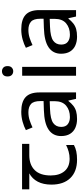

<svg xmlns="http://www.w3.org/2000/svg" viewBox="542 -1318 787 1910"><g transform="rotate(-90 935.0 -363.5)"><path d="M301 10Q183 10 118 -57Q53 -124 53 -245Q53 -325 82 -380.5Q111 -436 165 -465H6V-537H458V-465H345Q251 -465 197.5 -411.5Q144 -358 144 -252Q144 -165 187 -114.5Q230 -64 310 -64Q347 -64 381 -73.5Q415 -83 447 -99V-21Q418 -5 383 2.5Q348 10 301 10Z M778 -545Q876 -545 923 -502Q970 -459 970 -365V0H906L889 -76H885Q862 -47 837.5 -27.5Q813 -8 781.5 1Q750 10 705 10Q657 10 618.5 -7Q580 -24 558 -59.5Q536 -95 536 -149Q536 -229 599 -272.5Q662 -316 793 -320L884 -323V-355Q884 -422 855 -448Q826 -474 773 -474Q731 -474 693 -461.5Q655 -449 622 -433L595 -499Q630 -518 678 -531.5Q726 -545 778 -545ZM804 -259Q704 -255 665.5 -227Q627 -199 627 -148Q627 -103 654.5 -82Q682 -61 725 -61Q793 -61 838 -98.5Q883 -136 883 -214V-262Z M1224 -536V0H1136V-536ZM1181 -737Q1201 -737 1216.5 -723.5Q1232 -710 1232 -681Q1232 -653 1216.5 -639Q1201 -625 1181 -625Q1159 -625 1144 -639Q1129 -653 1129 -681Q1129 -710 1144 -723.5Q1159 -737 1181 -737Z M1597 -545Q1695 -545 1742 -502Q1789 -459 1789 -365V0H1725L1708 -76H1704Q1681 -47 1656.5 -27.5Q1632 -8 1600.5 1Q1569 10 1524 10Q1476 10 1437.5 -7Q1399 -24 1377 -59.5Q1355 -95 1355 -149Q1355 -229 1418 -272.5Q1481 -316 1612 -320L1703 -323V-355Q1703 -422 1674 -448Q1645 -474 1592 -474Q1550 -474 1512 -461.5Q1474 -449 1441 -433L1414 -499Q1449 -518 1497 -531.5Q1545 -545 1597 -545ZM1623 -259Q1523 -255 1484.5 -227Q1446 -199 1446 -148Q1446 -103 1473.5 -82Q1501 -61 1544 -61Q1612 -61 1657 -98.5Q1702 -136 1702 -214V-262Z"/></g></svg>

Font: lkorean25
Style: Book
Weight: 400
Designer: Jelle Bosma - Monotype Design Team
Foundry: Monotype Imaging Inc.
Version: Version 2.003